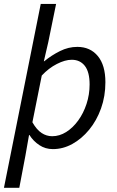

<svg xmlns="http://www.w3.org/2000/svg" viewBox="-30 -732 585 958"><path d="M-10.3 205.1 173.3 -712.4H249.9L211 -522.2L188.8 -426.4H190.8Q227.2 -456.2 269.2 -477.1Q311.1 -498.1 355.9 -498.1Q420 -498.1 457.9 -452.5Q495.9 -406.9 495.9 -321.7Q495.9 -251.9 474.2 -191.2Q452.5 -130.5 415 -84.9Q377.5 -39.4 331 -13.7Q284.4 12 233.7 12Q196.2 12 166.3 -7.9Q136.3 -27.7 116.9 -58.4H114.9L96.6 45.7L66.3 205.1ZM230.5 -52.3Q267 -52.3 300.6 -73.5Q334.2 -94.8 360.3 -130.9Q386.4 -166.9 401.8 -213.6Q417.1 -260.3 417.1 -310.5Q417.1 -372.9 393.2 -403.4Q369.3 -433.8 328.1 -433.8Q294.6 -433.8 253.7 -412.8Q212.8 -391.9 178.4 -355.1L131.7 -121.9Q153 -84.5 177.6 -68.4Q202.2 -52.3 230.5 -52.3Z"/></svg>

Font: Source Sans 3 VF
Style: Italic
Weight: 200
Italic angle: -11°
Designer: Paul D. Hunt
Foundry: Adobe Systems Incorporated
Version: Version 3.042;hotconv 1.0.118;makeotfexe 2.5.65603